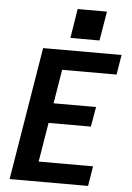

<svg xmlns="http://www.w3.org/2000/svg" viewBox="-63 -1012 725 1058"><g transform="rotate(5 300.0 -483.0)"><path d="M31 0 152 -735H586L568 -625H267L236 -437H471L452 -327H218L182 -110H483L465 0ZM297 -804 323 -966H485L458 -804Z"/></g></svg>

Font: Iosevka SS04 XBd Ex
Style: Italic
Weight: 800
Width: 7
Italic angle: -9°
Monospace: yes
Designer: Belleve Invis
Foundry: Belleve Invis
Version: Version 19.0.0; ttfautohint (v1.8.4)